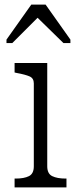

<svg xmlns="http://www.w3.org/2000/svg" viewBox="-20 -809 341 829"><path d="M177 -789H115L8 -638V-623H33L165 -755L120 -754L254 -623H284V-638ZM184 -537V-91Q184 -59 205.5 -48.5Q227 -38 263 -38H267V0H43V-38H48Q84 -38 105 -48.5Q126 -59 126 -91V-449Q126 -471 108 -479Q90 -487 52 -494L43 -496V-537Z"/></svg>

Font: Roboto Serif SemiCondensed ExtraLight
Style: Regular
Weight: 250
Width: 4
Designer: Greg Gazdowicz
Foundry: Commercial Type
Version: Version 1.007